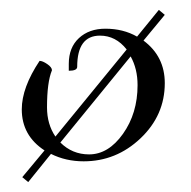

<svg xmlns="http://www.w3.org/2000/svg" viewBox="-20 -322 386 388"><path d="M85 -180Q75 -156 75 -105Q75 -71 92 -46L236 -222Q214 -250 182 -250Q136 -250 136 -187Q136 -179 119 -179V-193Q119 -226 139.5 -245Q160 -264 193 -264Q229 -264 257 -248L301 -302L313 -292L270 -240Q313 -208 313 -154Q313 -89 264 -42.5Q215 4 149 4Q113 4 83 -11L37 46L25 36L70 -18Q24 -48 24 -101Q24 -145 60 -199Q66 -199 75.5 -192.5Q85 -186 85 -180ZM102 -34Q126 -10 160 -10Q199 -10 228.5 -51.5Q258 -93 258 -150Q258 -183 244 -208Z"/></svg>

Font: Kleymissky
Style: Regular
Weight: 500
Italic angle: -8°
Designer: gluk
Foundry: gluk
Version: Version 0.283